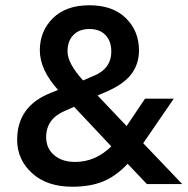

<svg xmlns="http://www.w3.org/2000/svg" viewBox="-20 -698 712 728"><path d="M537 0 464 -77Q421 -31 372 -10.5Q323 10 254 10Q158 10 101.5 -41.5Q45 -93 45 -168Q45 -296 173 -346L200 -357Q131 -434 131 -507Q131 -580 180.5 -629Q230 -678 319 -678Q408 -678 457.5 -629Q507 -580 507 -507Q507 -454 476.5 -415Q446 -376 376 -347L350 -336L460 -220L530 -324H639L523 -155L671 0ZM265 -84Q342 -84 402 -143L261 -293L227 -278Q155 -248 155 -178Q155 -136 185 -110Q215 -84 265 -84ZM236 -503Q236 -458 295 -393L332 -409Q402 -436 402 -503Q402 -542 380 -565Q358 -588 319 -588Q280 -588 258 -565Q236 -542 236 -503Z"/></svg>

Font: Celebes SemiBold
Style: Regular
Weight: 600
Designer: Anugrah Pasau
Foundry: Lafontype
Version: Version 1.000